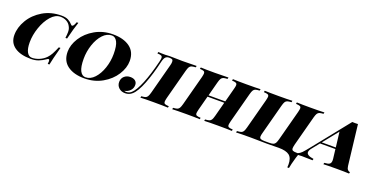

<svg xmlns="http://www.w3.org/2000/svg" viewBox="-26 -1407 4637 2382"><g transform="rotate(20 2292.0 -216.0)"><path d="M22 -196Q22 -297 81 -396Q140 -495 247 -558.5Q354 -622 492 -622Q547 -622 580.5 -604.5Q614 -587 640 -557Q648 -548 654 -548Q674 -548 695 -608H717Q686 -518 652 -378H630Q636 -429 636 -455Q636 -477 632.5 -493Q629 -509 620 -526Q602 -564 565.5 -584Q529 -604 483 -604Q417 -604 359 -538Q301 -472 266.5 -371.5Q232 -271 232 -176Q232 -93 256 -48.5Q280 -4 323 -4Q369 -4 418 -24.5Q467 -45 503 -82Q529 -109 548 -143.5Q567 -178 593 -240H615Q568 -67 556 0H534Q537 -21 537 -34Q537 -60 524 -60Q516 -60 504 -51Q458 -19 414.5 -2.5Q371 14 314 14Q176 14 99 -40.5Q22 -95 22 -196Z M714 -227Q714 -318 772.5 -410Q831 -502 936 -562Q1041 -622 1172 -622Q1312 -622 1395 -561Q1478 -500 1478 -381Q1478 -290 1419.5 -198Q1361 -106 1256 -46Q1151 14 1020 14Q880 14 797 -47Q714 -108 714 -227ZM931 -213Q931 -105 957.5 -54.5Q984 -4 1029 -4Q1094 -4 1147 -61Q1200 -118 1230.5 -208.5Q1261 -299 1261 -395Q1261 -503 1234.5 -553.5Q1208 -604 1163 -604Q1098 -604 1045 -547Q992 -490 961.5 -399.5Q931 -309 931 -213Z M1827 -502Q1835 -536 1835 -550Q1835 -572 1820.5 -579Q1806 -586 1768 -588L1773 -608Q1804 -605 1866 -605Q1874 -605 1890 -606.5Q1906 -608 1925 -608Q1989 -608 2047 -606Q2064 -605 2091 -605Q2204 -605 2279 -608L2274 -588Q2237 -586 2219.5 -580Q2202 -574 2191.5 -557Q2181 -540 2171 -502L2066 -106Q2058 -72 2058 -58Q2058 -36 2072.5 -29Q2087 -22 2125 -20L2121 0Q2057 -3 1934 -3Q1816 -3 1757 0L1762 -20Q1797 -22 1814.5 -28Q1832 -34 1842.5 -51.5Q1853 -69 1863 -106L1968 -502Q1976 -530 1976 -552Q1976 -573 1965 -580.5Q1954 -588 1929 -588H1925Q1894 -588 1876.5 -570.5Q1859 -553 1847 -502Q1809 -335 1757 -201.5Q1705 -68 1651 -21Q1612 14 1560 14Q1508 14 1475.5 -16.5Q1443 -47 1443 -93Q1443 -140 1475 -169Q1507 -198 1555 -198Q1596 -198 1620 -178.5Q1644 -159 1644 -124Q1644 -80 1614.5 -49.5Q1585 -19 1540 -11Q1552 -6 1566 -6Q1607 -6 1635 -33Q1683 -77 1732.5 -197.5Q1782 -318 1827 -502Z M3123 -608 3118 -588Q3081 -586 3063.5 -580Q3046 -574 3035.5 -557Q3025 -540 3015 -502L2910 -106Q2901 -68 2901 -57Q2901 -36 2915.5 -29Q2930 -22 2969 -20L2965 0Q2905 -3 2777 -3Q2662 -3 2600 0L2604 -20Q2640 -22 2658 -28Q2676 -34 2686.5 -51Q2697 -68 2707 -106L2757 -296H2536L2486 -106Q2477 -68 2477 -57Q2477 -36 2491.5 -29Q2506 -22 2545 -20L2541 0Q2480 -3 2364 -3Q2238 -3 2177 0L2182 -20Q2217 -22 2234.5 -28Q2252 -34 2262.5 -51.5Q2273 -69 2283 -106L2388 -502Q2396 -536 2396 -550Q2396 -572 2381.5 -579Q2367 -586 2329 -588L2334 -608Q2392 -605 2521 -605Q2628 -605 2699 -608L2694 -588Q2657 -586 2639.5 -580Q2622 -574 2611.5 -557Q2601 -540 2591 -502L2542 -316H2763L2812 -502Q2821 -534 2821 -550Q2821 -572 2806 -579Q2791 -586 2753 -588L2758 -608Q2818 -605 2934 -605Q3061 -605 3123 -608Z M3524 -1 3424 0H3414Q3367 0 3289 -2L3209 -3Q3082 -3 3020 0L3025 -20Q3062 -22 3079.5 -28Q3097 -34 3107.5 -51Q3118 -68 3128 -106L3233 -502Q3242 -540 3242 -551Q3242 -572 3227.5 -579Q3213 -586 3174 -588L3178 -608Q3238 -605 3366 -605Q3482 -605 3543 -608L3539 -588Q3503 -586 3485 -580Q3467 -574 3456.5 -557Q3446 -540 3436 -502L3331 -106Q3322 -75 3322 -57Q3322 -35 3337.5 -27.5Q3353 -20 3390 -20H3449Q3485 -20 3503 -26.5Q3521 -33 3531.5 -50.5Q3542 -68 3552 -106L3657 -502Q3666 -540 3666 -551Q3666 -572 3651.5 -579Q3637 -586 3598 -588L3602 -608Q3664 -605 3779 -605Q3904 -605 3966 -608L3961 -588Q3926 -586 3908.5 -580Q3891 -574 3880.5 -556.5Q3870 -539 3860 -502L3755 -106Q3747 -72 3747 -57Q3747 -35 3762 -27.5Q3777 -20 3814 -20H3845Q3825 34 3801 128Q3795 151 3788 190H3766Q3768 162 3768 152Q3768 67 3725 32.5Q3682 -2 3582 -2Q3546 -2 3524 -1Z M4517 -20 4512 0Q4454 -3 4343 -3Q4227 -3 4173 0L4178 -20Q4225 -22 4245 -35Q4265 -48 4265 -84Q4265 -97 4264 -104L4249 -228H4046L3968 -131Q3942 -99 3942 -75Q3942 -33 4035 -20L4031 0Q3942 -3 3889 -3Q3855 -3 3824 0L3828 -20Q3856 -32 3878.5 -55Q3901 -78 3950 -139L4331 -615Q4344 -614 4369 -614Q4394 -614 4406 -615L4468 -84Q4472 -51 4486 -36Q4500 -21 4517 -20ZM4247 -248 4223 -448 4062 -248Z"/></g></svg>

Font: Playfair Display SC Black
Style: Italic
Weight: 900
Italic angle: -14°
Designer: Claus Eggers Sørensen
Foundry: Claus Eggers Sørensen
Version: Version 1.200; ttfautohint (v1.6)